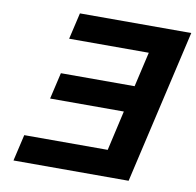

<svg xmlns="http://www.w3.org/2000/svg" viewBox="-81 -812 914 895"><g transform="rotate(10 376.5 -364.5)"><path d="M507 -314H158L187 -439H536L574 -604H197L226 -729H753L585 0H40L69 -125H464Z"/></g></svg>

Font: Miedinger
Style: Bold-Italic
Weight: 700
Italic angle: -13°
Version: Version 001.000